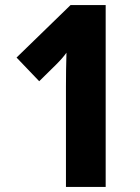

<svg xmlns="http://www.w3.org/2000/svg" viewBox="-20 -734 550 754"><path d="M395 0H239V-394Q239 -424 239.5 -460Q240 -496 241 -527Q227 -507 201 -481L134 -415L45 -508L257 -714H395Z"/></svg>

Font: Noto Sans Myanmar Condensed ExtraBold
Style: Regular
Weight: 800
Width: 3
Designer: Monotype Design Team
Foundry: Monotype Imaging Inc.
Version: Version 2.107; ttfautohint (v1.8.4.7-5d5b)